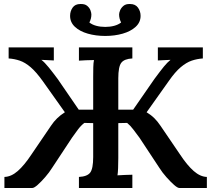

<svg xmlns="http://www.w3.org/2000/svg" viewBox="-20 -936 1052 956"><path d="M2 0V-55Q36 -56 68.5 -84.5Q101 -113 136 -166L234 -310Q261 -351 303 -377L193 -532Q160 -578 132.5 -601.5Q105 -625 78.5 -634Q52 -643 23 -645V-700H248V-635Q236 -636 218.5 -636.5Q201 -637 186 -638Q202 -626 223 -600Q244 -574 267 -543L372 -390H444V-553Q444 -578 444.5 -601Q445 -624 448 -637Q431 -637 409 -636Q387 -635 373 -634V-700H639V-645Q599 -643 584 -623.5Q569 -604 569 -546V-390H643L749 -543Q780 -585 796.5 -605Q813 -625 829 -638Q813 -637 795.5 -636.5Q778 -636 766 -635V-700H990V-645Q961 -643 934.5 -634Q908 -625 880 -601.5Q852 -578 820 -532L710 -377Q733 -363 749 -347Q765 -331 779 -310L877 -166Q912 -113 944.5 -84.5Q977 -56 1010 -55V0H873Q864 0 846.5 -15.5Q829 -31 808.5 -54Q788 -77 773 -101L674 -251Q659 -271 644 -291Q629 -311 613 -324L569 -323V-149Q569 -122 568 -98.5Q567 -75 565 -63Q582 -64 604 -65Q626 -66 639 -66V0H373V-55Q414 -57 429 -76.5Q444 -96 444 -154V-323L400 -324Q383 -311 368 -291Q353 -271 339 -251L240 -101Q225 -77 205 -54Q185 -31 167.5 -15.5Q150 0 141 0ZM380 -916Q402 -917 414 -907Q426 -897 430.5 -884.5Q435 -872 435 -864Q435 -843 425 -824Q439 -813 459.5 -807.5Q480 -802 504 -802Q528 -802 548.5 -807.5Q569 -813 583 -824Q573 -844 573 -864Q573 -872 578 -884.5Q583 -897 595 -907Q607 -917 628 -916Q654 -916 667 -898Q680 -880 680 -857Q680 -825 655.5 -802.5Q631 -780 591 -768.5Q551 -757 504 -757Q457 -757 417 -768.5Q377 -780 353 -802.5Q329 -825 329 -857Q329 -880 341.5 -898Q354 -916 380 -916Z"/></svg>

Font: Lora SemiBold
Style: Regular
Weight: 600
Designer: Olga Karpushina, Alexei Vanyashin (Cyrillic)
Foundry: Cyreal
Version: Version 3.011; ttfautohint (v1.8.4.7-5d5b)